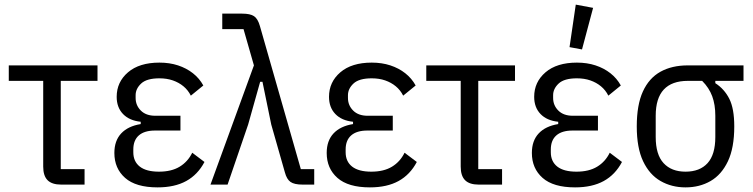

<svg xmlns="http://www.w3.org/2000/svg" viewBox="-20 -799 3260 831"><path d="M346 0H245Q205 0 186 -19Q167 -38 167 -78V-449H18V-516H402V-449H243V-67H346Z M812 -138 865 -98Q836 -43 786 -15.5Q736 12 662 12Q568 12 521.5 -29Q475 -70 475 -137Q475 -190 504.5 -221.5Q534 -253 589 -262V-272Q540 -277 512.5 -305.5Q485 -334 485 -380Q485 -444 534 -486Q583 -528 670 -528Q714 -528 750.5 -516Q787 -504 815 -482Q843 -460 860 -429L806 -385Q794 -409 774 -425.5Q754 -442 728 -451Q702 -460 670 -460Q615 -460 591 -437.5Q567 -415 567 -387V-375Q567 -343 589.5 -320.5Q612 -298 652 -298H761V-234H651Q605 -234 581 -213Q557 -192 557 -152V-140Q557 -100 585 -78Q613 -56 668 -56Q722 -56 757.5 -77.5Q793 -99 812 -138Z M1079 -516 1034 -673H942V-740H1028Q1063 -740 1079.5 -729Q1096 -718 1105 -686L1282 -67H1340V0H1290Q1254 0 1237.5 -11.5Q1221 -23 1213 -53L1154 -260L1116 -445H1106L1054 -260L965 0H891Z M1731 -138 1784 -98Q1755 -43 1705 -15.5Q1655 12 1581 12Q1487 12 1440.5 -29Q1394 -70 1394 -137Q1394 -190 1423.5 -221.5Q1453 -253 1508 -262V-272Q1459 -277 1431.5 -305.5Q1404 -334 1404 -380Q1404 -444 1453 -486Q1502 -528 1589 -528Q1633 -528 1669.5 -516Q1706 -504 1734 -482Q1762 -460 1779 -429L1725 -385Q1713 -409 1693 -425.5Q1673 -442 1647 -451Q1621 -460 1589 -460Q1534 -460 1510 -437.5Q1486 -415 1486 -387V-375Q1486 -343 1508.5 -320.5Q1531 -298 1571 -298H1680V-234H1570Q1524 -234 1500 -213Q1476 -192 1476 -152V-140Q1476 -100 1504 -78Q1532 -56 1587 -56Q1641 -56 1676.5 -77.5Q1712 -99 1731 -138Z M2153 0H2052Q2012 0 1993 -19Q1974 -38 1974 -78V-449H1825V-516H2209V-449H2050V-67H2153Z M2619 -138 2672 -98Q2643 -43 2593 -15.5Q2543 12 2469 12Q2375 12 2328.5 -29Q2282 -70 2282 -137Q2282 -190 2311.5 -221.5Q2341 -253 2396 -262V-272Q2347 -277 2319.5 -305.5Q2292 -334 2292 -380Q2292 -444 2341 -486Q2390 -528 2477 -528Q2521 -528 2557.5 -516Q2594 -504 2622 -482Q2650 -460 2667 -429L2613 -385Q2601 -409 2581 -425.5Q2561 -442 2535 -451Q2509 -460 2477 -460Q2422 -460 2398 -437.5Q2374 -415 2374 -387V-375Q2374 -343 2396.5 -320.5Q2419 -298 2459 -298H2568V-234H2458Q2412 -234 2388 -213Q2364 -192 2364 -152V-140Q2364 -100 2392 -78Q2420 -56 2475 -56Q2529 -56 2564.5 -77.5Q2600 -99 2619 -138ZM2547 -765 2499 -585 2445 -595 2472 -779Z M3198 -449H3076V-439Q3115 -414 3136.5 -371.5Q3158 -329 3158 -252Q3158 -159 3130.5 -101Q3103 -43 3055.5 -15.5Q3008 12 2947 12Q2887 12 2839 -15.5Q2791 -43 2763.5 -101Q2736 -159 2736 -252Q2736 -345 2762.5 -403Q2789 -461 2838.5 -488.5Q2888 -516 2957 -516H3198ZM3019 -449H2957Q2888 -449 2853 -411.5Q2818 -374 2818 -298V-206Q2818 -130 2852 -93Q2886 -56 2947 -56Q3009 -56 3042.5 -93Q3076 -130 3076 -206V-298Q3076 -346 3062.5 -382.5Q3049 -419 3019 -449Z"/></svg>

Font: IBM Plex Sans Condensed
Style: Regular
Weight: 400
Width: 3
Designer: Mike Abbink, Paul van der Laan, Pieter van Rosmalen
Foundry: Bold Monday
Version: Version 3.201